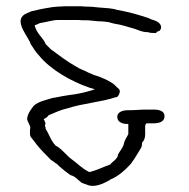

<svg xmlns="http://www.w3.org/2000/svg" viewBox="-20 -609 604 615"><path d="M67 -226C69 -219 75 -209 77 -202V-201L76 -191V-182C76 -178 76 -176 78 -171C84 -164 93 -152 99 -144C114 -126 126 -114 143 -97C148 -94 155 -89 160 -85H161C175 -71 189 -60 206 -48C222 -44 229 -33 241 -24C245 -22 251 -20 257 -18C282 -6 312 -21 333 -33V-34C356 -42 382 -65 398 -83C407 -94 417 -111 425 -124C431 -135 435 -137 435 -150V-152C442 -159 445 -168 445 -179V-207L446 -208C445 -207 447 -214 450 -214H472C490 -214 507 -219 507 -237C507 -252 493 -258 472 -258H446C430 -258 413 -256 401 -256H390C368 -256 353 -247 356 -231C357 -220 370 -212 386 -212H391V-179C386 -170 378 -158 376 -146V-145C371 -132 363 -124 358 -114C358 -100 338 -90 335 -84L333 -82C312 -75 292 -64 267 -58H265L264 -59C243 -69 229 -85 212 -97C192 -111 184 -127 160 -142C160 -142 160 -139 158 -143C143 -158 138 -178 127 -195L126 -197V-198C126 -201 126 -203 124 -205V-206C124 -209 124 -210 126 -213C124 -218 123 -223 120 -227C125 -231 132 -233 134 -238L136 -240C154 -247 173 -257 196 -262C245 -278 305 -282 352 -298H354C356 -298 362 -304 364 -316C364 -318 363 -320 362 -323C358 -326 351 -333 346 -338C333 -349 307 -361 284 -368H283L262 -377C252 -383 237 -387 225 -395C195 -412 170 -431 143 -451L126 -468V-469C118 -488 96 -503 91 -528C96 -530 100 -531 106 -534L107 -535C125 -537 147 -545 167 -545H221C229 -545 235 -545 245 -544H262C272 -543 282 -542 293 -541C300 -541 308 -540 313 -540L328 -538H329C334 -536 339 -535 347 -533C370 -530 391 -522 410 -517H411C424 -512 437 -506 452 -506H454C458 -504 467 -503 478 -503C481 -503 482 -506 483 -508H485C489 -509 491 -510 494 -514C502 -531 484 -542 467 -546H466L465 -547C463 -548 461 -548 456 -551C426 -561 392 -571 357 -577H356C339 -583 320 -583 297 -585C282 -587 267 -588 252 -588H251C244 -589 239 -589 233 -589H197C189 -589 181 -589 173 -588H172C167 -588 163 -588 157 -587H156C152 -587 146 -586 141 -585C120 -582 102 -578 81 -573L67 -567C22 -549 61 -504 76 -474L77 -473V-470L92 -447C96 -441 101 -436 106 -430C142 -386 208 -348 267 -328L284 -323L268 -318C245 -311 223 -307 198 -304L180 -301L154 -296H151C129 -289 102 -284 88 -270C79 -258 67 -244 67 -226ZM225 -392H226ZM293 -541Z"/></svg>

Font: Scribbler
Style: Lt
Weight: 300
Designer: Mew Too
Foundry: Cannot Into Space Fonts
Version: Version 1.001